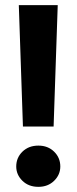

<svg xmlns="http://www.w3.org/2000/svg" viewBox="-20 -720 297 745"><path d="M69 -229 53 -700H204L188 -229ZM129 5Q91 5 67 -18.5Q43 -42 43 -74Q43 -108 67 -131.5Q91 -155 129 -155Q166 -155 190 -131.5Q214 -108 214 -74Q214 -42 190 -18.5Q166 5 129 5Z"/></svg>

Font: DM Sans 36pt ExtraBold
Style: Regular
Weight: 800
Designer: Colophon Foundry, Jonny Pinhorn
Foundry: Colophon Foundry
Version: Version 4.004;gftools[0.9.30]